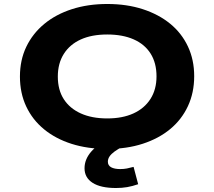

<svg xmlns="http://www.w3.org/2000/svg" viewBox="-20 -736 1075 963"><path d="M518 11Q419 11 339 -14.5Q259 -40 201 -87.5Q143 -135 111.5 -202Q80 -269 80 -352Q80 -435 112 -501.5Q144 -568 202 -616Q260 -664 340.5 -690Q421 -716 518 -716Q616 -716 696 -690Q776 -664 833.5 -617Q891 -570 922.5 -503Q954 -436 954 -354Q954 -271 922.5 -203.5Q891 -136 833.5 -88.5Q776 -41 696 -15Q616 11 518 11ZM518 -142Q594 -142 649 -167Q704 -192 734.5 -239.5Q765 -287 765 -353Q765 -420 735.5 -467Q706 -514 650.5 -538.5Q595 -563 518 -563Q440 -563 385 -538Q330 -513 300 -465.5Q270 -418 270 -352Q270 -285 300 -238.5Q330 -192 385.5 -167Q441 -142 518 -142ZM562 207Q485 207 444.5 181Q404 155 404 108Q404 63 437.5 24.5Q471 -14 539 -45L594 0Q571 12 554.5 24Q538 36 529.5 48.5Q521 61 521 75Q521 94 537.5 103Q554 112 583 112Q601 112 616.5 109Q632 106 650 101L673 188Q644 198 618 202.5Q592 207 562 207Z"/></svg>

Font: Nunito Sans 7pt Expanded ExtraBold
Style: Regular
Weight: 800
Width: 7
Designer: Vernon Adams
Foundry: Vernon Adams
Version: Version 3.101;gftools[0.9.27]